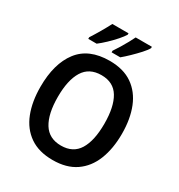

<svg xmlns="http://www.w3.org/2000/svg" viewBox="-217 -1080 1146 1232"><g transform="rotate(30 356.5 -464.0)"><path d="M659 -358Q659 -248 626 -165Q593 -82 526 -36Q459 10 357 10Q254 10 187 -36.5Q120 -83 87.5 -166Q55 -249 55 -359Q55 -530 129.5 -627.5Q204 -725 358 -725Q460 -725 526.5 -679Q593 -633 626 -550.5Q659 -468 659 -358ZM184 -358Q184 -233 226 -165Q268 -97 357 -97Q446 -97 487.5 -164.5Q529 -232 529 -358Q529 -483 488 -551Q447 -619 358 -619Q268 -619 226 -551Q184 -483 184 -358ZM546 -928Q536 -909 510.5 -881Q485 -853 455.5 -824.5Q426 -796 404 -778H340V-790Q355 -812 371.5 -839Q388 -866 402.5 -892.5Q417 -919 426 -938H546ZM373 -928Q362 -909 337.5 -881Q313 -853 283.5 -825Q254 -797 229 -778H167V-790Q189 -824 213.5 -866Q238 -908 253 -938H373Z"/></g></svg>

Font: Noto Sans Gurmukhi UI SemiCondensed SemiBold
Style: Regular
Weight: 600
Width: 4
Designer: Jelle Bosma - Monotype Design Team
Foundry: Monotype Imaging Inc.
Version: Version 2.004; ttfautohint (v1.8.4.7-5d5b)